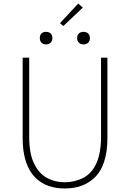

<svg xmlns="http://www.w3.org/2000/svg" viewBox="-20 -1052 734 1085"><path d="M183 -45Q108 -117 108 -272V-726H145V-280Q145 -181 174 -125Q201 -71 245.5 -46.5Q290 -22 346 -22Q399 -22 447 -45Q551 -97 551 -280V-726H587V-272Q587 -115 511 -45Q448 13 346 13Q244 13 183 -45ZM205 -837Q205 -854 214.5 -863Q224 -872 240 -872Q256 -872 266 -863Q276 -854 276 -837Q276 -820 266 -810.5Q256 -801 240 -801Q225 -801 215 -810.5Q205 -820 205 -837ZM319 -921 422 -1032 448 -1009 338 -905ZM416 -837Q416 -854 426 -863Q436 -872 452 -872Q468 -872 478 -863Q488 -854 488 -837Q488 -820 478 -810.5Q468 -801 452 -801Q436 -801 426 -810.5Q416 -820 416 -837Z"/></svg>

Font: Merged Yaku Han JP Thin
Style: Regular
Weight: 250
Designer: Ryoko NISHIZUKA 西塚涼子 (kana, bopomofo & ideographs); Paul D. Hunt (Latin, Greek & Cyrillic); Sandoll Communications 산돌커뮤니
Foundry: Adobe
Version: Version 2.004